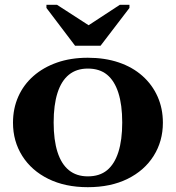

<svg xmlns="http://www.w3.org/2000/svg" viewBox="-20 -768 731 798"><path d="M292 -578H398L518 -735V-748H478L313 -640H384L217 -748H173V-735ZM657 -258Q657 -181 618.5 -120Q580 -59 510 -24.5Q440 10 345 10Q251 10 181 -24.5Q111 -59 72.5 -120Q34 -181 34 -258Q34 -317 56 -366.5Q78 -416 119 -452Q160 -488 217 -508Q274 -528 345 -528Q416 -528 473.5 -508.5Q531 -489 572 -452.5Q613 -416 635 -366.5Q657 -317 657 -258ZM203 -259Q203 -186 219 -136Q235 -86 266.5 -60.5Q298 -35 345 -35Q394 -35 425 -60.5Q456 -86 472 -136Q488 -186 488 -259Q488 -332 472 -382Q456 -432 425 -457.5Q394 -483 345 -483Q298 -483 266.5 -457.5Q235 -432 219 -382Q203 -332 203 -259Z"/></svg>

Font: Roboto Serif 120pt Expanded SemiBold
Style: Regular
Weight: 600
Width: 7
Designer: Greg Gazdowicz
Foundry: Commercial Type
Version: Version 1.008